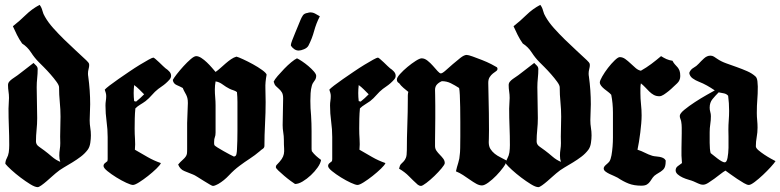

<svg xmlns="http://www.w3.org/2000/svg" viewBox="-20 -762 3211 790"><path d="M33 -654Q61 -676 86 -700.5Q111 -725 143 -742Q151 -732 154.5 -718Q158 -704 165 -693Q178 -670 199 -646.5Q220 -623 244 -599.5Q268 -576 292 -554Q316 -532 335 -514Q339 -510 343 -505.5Q347 -501 347 -495Q347 -487 344.5 -478Q342 -469 342 -460Q342 -452 343 -448Q347 -419 349 -390.5Q351 -362 351 -333Q351 -316 350 -300Q349 -284 349 -267Q349 -251 351.5 -236Q354 -221 354 -205Q354 -191 351.5 -174Q349 -157 341 -146Q329 -130 312.5 -117.5Q296 -105 278 -94Q260 -83 242 -72.5Q224 -62 209 -49Q204 -45 193.5 -35.5Q183 -26 172 -16.5Q161 -7 150.5 0.5Q140 8 135 8Q124 8 104.5 -4Q85 -16 64.5 -31.5Q44 -47 26.5 -63Q9 -79 2 -88Q2 -100 8 -111Q14 -122 16 -135Q17 -143 17.5 -150Q18 -157 18 -165Q18 -203 16.5 -240Q15 -277 15 -315Q15 -326 16 -337Q17 -348 17 -359Q17 -373 15 -385.5Q13 -398 13 -412Q13 -420 18 -426Q23 -432 30 -437Q53 -452 74 -469Q95 -486 118 -503Q123 -498 129 -492Q135 -486 135 -478Q135 -459 133 -440.5Q131 -422 131 -403Q131 -371 132 -339.5Q133 -308 133 -276Q133 -252 130.5 -228Q128 -204 128 -180Q128 -167 140.5 -158.5Q153 -150 162 -143Q178 -131 193.5 -117.5Q209 -104 228 -96Q224 -107 224 -122Q224 -135 226 -147.5Q228 -160 228 -173Q227 -200 228 -227Q229 -254 229 -282Q229 -312 226 -342Q223 -372 223 -403Q223 -411 212.5 -425.5Q202 -440 188 -456Q174 -472 160 -486Q146 -500 140 -506Q122 -524 107.5 -546.5Q93 -569 71 -583Q59 -600 50 -618Q41 -636 33 -654Z M611 -525Q613 -525 620 -519Q627 -513 635 -505.5Q643 -498 650.5 -490.5Q658 -483 661 -481Q669 -476 676.5 -468Q684 -460 684 -450Q684 -442 677.5 -434.5Q671 -427 662.5 -419.5Q654 -412 645 -406Q636 -400 631 -396Q617 -385 605 -371Q593 -357 579 -346Q568 -338 557 -331.5Q546 -325 537 -316Q535 -296 534.5 -274.5Q534 -253 534 -233Q534 -211 535.5 -189.5Q537 -168 535 -146Q561 -131 587 -116Q613 -101 642 -91Q639 -83 623.5 -68Q608 -53 589 -38Q570 -23 552.5 -12Q535 -1 527 -1Q519 -1 499.5 -10Q480 -19 459 -32Q438 -45 422 -58Q406 -71 406 -79Q406 -86 411.5 -90.5Q417 -95 422 -99Q423 -103 423 -107Q423 -111 423 -115V-198Q423 -230 418.5 -262.5Q414 -295 414 -328Q414 -338 415.5 -347.5Q417 -357 417 -367Q417 -374 415 -380.5Q413 -387 411 -393Q415 -398 430.5 -410Q446 -422 467 -436.5Q488 -451 511.5 -467Q535 -483 555.5 -495.5Q576 -508 591.5 -516.5Q607 -525 611 -525ZM532 -412Q531 -404 530.5 -395.5Q530 -387 530 -379Q530 -371 530.5 -362.5Q531 -354 532 -346L540 -344Q549 -351 557 -358.5Q565 -366 573 -374Q563 -384 553 -394Q543 -404 532 -412Z M953 -529Q961 -527 980.5 -518Q1000 -509 1021 -497.5Q1042 -486 1058.5 -474Q1075 -462 1077 -455Q1071 -423 1072 -398.5Q1073 -374 1073 -342Q1073 -300 1070.5 -252Q1068 -204 1068 -162Q1068 -154 1061 -149.5Q1054 -145 1049 -140Q1029 -123 1007.5 -109Q986 -95 966 -80Q943 -63 922.5 -41Q902 -19 878 -5Q874 -3 867.5 0Q861 3 856 3Q853 3 842 -3.5Q831 -10 818 -18Q805 -26 792.5 -34Q780 -42 774 -44Q757 -51 739 -58Q721 -65 713 -85Q720 -94 733.5 -106Q747 -118 749 -129Q750 -135 750 -147.5Q750 -160 750 -174.5Q750 -189 750 -202Q750 -215 750 -223V-256Q750 -271 751.5 -297Q753 -323 753 -338Q753 -351 751 -358.5Q749 -366 746 -372Q743 -378 739.5 -384Q736 -390 732 -400Q721 -406 707 -412Q693 -418 691 -433Q695 -441 707.5 -457Q720 -473 735 -489.5Q750 -506 764.5 -518.5Q779 -531 787 -531Q797 -531 808.5 -523.5Q820 -516 831 -505.5Q842 -495 851.5 -484Q861 -473 867 -466Q877 -473 887.5 -482.5Q898 -492 909 -501.5Q920 -511 931 -518.5Q942 -526 953 -529ZM867 -427Q864 -410 864 -394Q864 -377 865.5 -361Q867 -345 867 -328V-217Q867 -204 864 -197.5Q861 -191 861 -178Q861 -175 861 -171.5Q861 -168 862 -165Q864 -162 875 -155Q886 -148 899.5 -140.5Q913 -133 925 -126.5Q937 -120 942 -118Q951 -118 953 -128.5Q955 -139 955 -146Q957 -181 957 -224Q957 -267 957 -302Q957 -322 957 -342.5Q957 -363 955 -383Q949 -388 940.5 -390.5Q932 -393 924 -397Q910 -404 896 -414.5Q882 -425 867 -427Z M1257 -711Q1268 -711 1277.5 -705.5Q1287 -700 1296 -695Q1281 -666 1272.5 -634.5Q1264 -603 1249 -574Q1244 -565 1231 -559.5Q1218 -554 1209 -554Q1199 -554 1190.5 -560Q1182 -566 1177 -574V-578Q1177 -582 1182 -595.5Q1187 -609 1194 -625.5Q1201 -642 1207 -657Q1213 -672 1216 -679Q1221 -691 1226.5 -699Q1232 -707 1246 -709Q1249 -710 1251.5 -710.5Q1254 -711 1257 -711ZM1202 -522Q1209 -519 1222.5 -510Q1236 -501 1249 -490Q1262 -479 1271.5 -468Q1281 -457 1281 -450Q1281 -438 1273.5 -429Q1266 -420 1263 -409Q1259 -395 1258 -378.5Q1257 -362 1257 -347Q1257 -316 1260 -286Q1262 -254 1262 -221.5Q1262 -189 1262 -157Q1262 -152 1262 -148.5Q1262 -145 1263 -140Q1271 -129 1280.5 -120.5Q1290 -112 1301 -104Q1299 -90 1287 -73Q1275 -56 1259 -41Q1243 -26 1225.5 -15.5Q1208 -5 1194 -5Q1189 -8 1176 -17.5Q1163 -27 1149.5 -38.5Q1136 -50 1125.5 -60Q1115 -70 1115 -74Q1115 -78 1117 -82Q1132 -97 1139 -107.5Q1146 -118 1148 -128.5Q1150 -139 1149 -152Q1148 -165 1148 -187Q1148 -202 1145.5 -217Q1143 -232 1143 -247Q1143 -275 1144 -302Q1145 -329 1145 -357Q1145 -373 1140 -381.5Q1135 -390 1128 -396Q1121 -402 1115 -408Q1109 -414 1106 -426Q1110 -435 1122.5 -449.5Q1135 -464 1149.5 -479Q1164 -494 1178.5 -506Q1193 -518 1202 -522Z M1535 -525Q1537 -525 1544 -519Q1551 -513 1559 -505.5Q1567 -498 1574.5 -490.5Q1582 -483 1585 -481Q1593 -476 1600.5 -468Q1608 -460 1608 -450Q1608 -442 1601.5 -434.5Q1595 -427 1586.5 -419.5Q1578 -412 1569 -406Q1560 -400 1555 -396Q1541 -385 1529 -371Q1517 -357 1503 -346Q1492 -338 1481 -331.5Q1470 -325 1461 -316Q1459 -296 1458.5 -274.5Q1458 -253 1458 -233Q1458 -211 1459.5 -189.5Q1461 -168 1459 -146Q1485 -131 1511 -116Q1537 -101 1566 -91Q1563 -83 1547.5 -68Q1532 -53 1513 -38Q1494 -23 1476.5 -12Q1459 -1 1451 -1Q1443 -1 1423.5 -10Q1404 -19 1383 -32Q1362 -45 1346 -58Q1330 -71 1330 -79Q1330 -86 1335.5 -90.5Q1341 -95 1346 -99Q1347 -103 1347 -107Q1347 -111 1347 -115V-198Q1347 -230 1342.5 -262.5Q1338 -295 1338 -328Q1338 -338 1339.5 -347.5Q1341 -357 1341 -367Q1341 -374 1339 -380.5Q1337 -387 1335 -393Q1339 -398 1354.5 -410Q1370 -422 1391 -436.5Q1412 -451 1435.5 -467Q1459 -483 1479.5 -495.5Q1500 -508 1515.5 -516.5Q1531 -525 1535 -525ZM1456 -412Q1455 -404 1454.5 -395.5Q1454 -387 1454 -379Q1454 -371 1454.5 -362.5Q1455 -354 1456 -346L1464 -344Q1473 -351 1481 -358.5Q1489 -366 1497 -374Q1487 -384 1477 -394Q1467 -404 1456 -412Z M1900 -536Q1907 -536 1925 -529.5Q1943 -523 1963.5 -515Q1984 -507 2001.5 -498Q2019 -489 2025 -485Q2027 -481 2027 -479Q2027 -473 2021 -469Q2015 -465 2008 -459.5Q2001 -454 1995 -445Q1989 -436 1989 -421Q1991 -343 1991.5 -297Q1992 -251 1992 -226Q1992 -201 1991.5 -191.5Q1991 -182 1991 -177Q1991 -160 1998 -149Q2005 -138 2015.5 -129.5Q2026 -121 2039.5 -114.5Q2053 -108 2065 -101Q2063 -90 2050.5 -73Q2038 -56 2022 -39.5Q2006 -23 1989.5 -11Q1973 1 1963 1Q1952 1 1939.5 -6Q1927 -13 1913.5 -22.5Q1900 -32 1885.5 -41.5Q1871 -51 1856 -57Q1860 -75 1865.5 -92Q1871 -109 1872 -128Q1873 -133 1873.5 -153Q1874 -173 1874 -201Q1874 -229 1874 -260.5Q1874 -292 1873.5 -320.5Q1873 -349 1872 -370.5Q1871 -392 1869 -400Q1852 -411 1835 -419.5Q1818 -428 1798 -428Q1786 -423 1778 -414.5Q1770 -406 1770 -392Q1770 -386 1770.5 -368.5Q1771 -351 1771 -327Q1771 -303 1771 -276Q1771 -249 1770.5 -225.5Q1770 -202 1770 -184Q1770 -166 1770 -161Q1770 -150 1776 -141.5Q1782 -133 1789.5 -125.5Q1797 -118 1803.5 -109.5Q1810 -101 1810 -91Q1810 -85 1797 -69.5Q1784 -54 1767.5 -38Q1751 -22 1734.5 -9.5Q1718 3 1712 3Q1706 3 1699 -2Q1679 -20 1662.5 -37Q1646 -54 1622 -68Q1625 -82 1630 -87Q1635 -92 1640.5 -97.5Q1646 -103 1650 -112.5Q1654 -122 1654 -144Q1654 -195 1656 -248.5Q1658 -302 1658 -353Q1658 -361 1658 -368.5Q1658 -376 1660 -384Q1650 -392 1640 -400.5Q1630 -409 1622 -420Q1613 -424 1613 -435Q1613 -443 1626 -457.5Q1639 -472 1656.5 -486.5Q1674 -501 1690.5 -511.5Q1707 -522 1715 -522Q1727 -522 1739 -512.5Q1751 -503 1761.5 -491Q1772 -479 1780.5 -469.5Q1789 -460 1794 -460Q1800 -460 1813.5 -472Q1827 -484 1843 -498Q1859 -512 1874.5 -524Q1890 -536 1900 -536Z M2093 -654Q2121 -676 2146 -700.5Q2171 -725 2203 -742Q2211 -732 2214.5 -718Q2218 -704 2225 -693Q2238 -670 2259 -646.5Q2280 -623 2304 -599.5Q2328 -576 2352 -554Q2376 -532 2395 -514Q2399 -510 2403 -505.5Q2407 -501 2407 -495Q2407 -487 2404.5 -478Q2402 -469 2402 -460Q2402 -452 2403 -448Q2407 -419 2409 -390.5Q2411 -362 2411 -333Q2411 -316 2410 -300Q2409 -284 2409 -267Q2409 -251 2411.5 -236Q2414 -221 2414 -205Q2414 -191 2411.5 -174Q2409 -157 2401 -146Q2389 -130 2372.5 -117.5Q2356 -105 2338 -94Q2320 -83 2302 -72.5Q2284 -62 2269 -49Q2264 -45 2253.5 -35.5Q2243 -26 2232 -16.5Q2221 -7 2210.5 0.5Q2200 8 2195 8Q2184 8 2164.5 -4Q2145 -16 2124.5 -31.5Q2104 -47 2086.5 -63Q2069 -79 2062 -88Q2062 -100 2068 -111Q2074 -122 2076 -135Q2077 -143 2077.5 -150Q2078 -157 2078 -165Q2078 -203 2076.5 -240Q2075 -277 2075 -315Q2075 -326 2076 -337Q2077 -348 2077 -359Q2077 -373 2075 -385.5Q2073 -398 2073 -412Q2073 -420 2078 -426Q2083 -432 2090 -437Q2113 -452 2134 -469Q2155 -486 2178 -503Q2183 -498 2189 -492Q2195 -486 2195 -478Q2195 -459 2193 -440.5Q2191 -422 2191 -403Q2191 -371 2192 -339.5Q2193 -308 2193 -276Q2193 -252 2190.5 -228Q2188 -204 2188 -180Q2188 -167 2200.5 -158.5Q2213 -150 2222 -143Q2238 -131 2253.5 -117.5Q2269 -104 2288 -96Q2284 -107 2284 -122Q2284 -135 2286 -147.5Q2288 -160 2288 -173Q2287 -200 2288 -227Q2289 -254 2289 -282Q2289 -312 2286 -342Q2283 -372 2283 -403Q2283 -411 2272.5 -425.5Q2262 -440 2248 -456Q2234 -472 2220 -486Q2206 -500 2200 -506Q2182 -524 2167.5 -546.5Q2153 -569 2131 -583Q2119 -600 2110 -618Q2101 -636 2093 -654Z M2617 -471Q2640 -484 2660 -499Q2680 -514 2700 -531Q2711 -524 2722 -519Q2733 -514 2747 -512Q2752 -502 2757.5 -496.5Q2763 -491 2768 -485Q2773 -479 2776 -471Q2779 -463 2779 -449Q2779 -431 2766 -419Q2760 -414 2751 -405Q2742 -396 2731.5 -387.5Q2721 -379 2711 -372.5Q2701 -366 2693 -366Q2680 -366 2670 -371.5Q2660 -377 2651.5 -385.5Q2643 -394 2634.5 -403Q2626 -412 2617 -419Q2615 -409 2615 -399Q2615 -389 2615 -379Q2615 -356 2617.5 -333Q2620 -310 2620 -287Q2620 -273 2618.5 -254.5Q2617 -236 2614.5 -216.5Q2612 -197 2609 -178Q2606 -159 2603 -146Q2619 -141 2633.5 -133.5Q2648 -126 2664 -121Q2671 -119 2679 -118.5Q2687 -118 2694.5 -116.5Q2702 -115 2708.5 -112Q2715 -109 2719 -102V-98Q2719 -75 2710 -65.5Q2701 -56 2681 -45Q2671 -39 2665.5 -31Q2660 -23 2655 -15.5Q2650 -8 2642 -3Q2634 2 2619 2Q2589 2 2567 -6.5Q2545 -15 2521 -31Q2516 -34 2506.5 -38Q2497 -42 2487.5 -46.5Q2478 -51 2471 -56.5Q2464 -62 2464 -69Q2464 -76 2473.5 -84Q2483 -92 2487 -97Q2493 -106 2496 -123Q2499 -140 2500.5 -159Q2502 -178 2502 -196Q2502 -214 2502 -226Q2502 -261 2502 -299Q2502 -337 2495 -372Q2490 -378 2482 -384Q2474 -390 2466.5 -396Q2459 -402 2453.5 -409Q2448 -416 2448 -423Q2448 -430 2458 -447.5Q2468 -465 2481.5 -482.5Q2495 -500 2509 -513.5Q2523 -527 2530 -527Q2542 -527 2553 -519Q2564 -511 2574.5 -501Q2585 -491 2595.5 -482Q2606 -473 2617 -471Z M2903 -533Q2911 -533 2917.5 -529Q2924 -525 2931 -520Q2947 -509 2968 -501.5Q2989 -494 3011.5 -486Q3034 -478 3054.5 -469Q3075 -460 3089 -447Q3095 -441 3096.5 -427.5Q3098 -414 3098 -406Q3098 -374 3096 -351.5Q3094 -329 3094 -297Q3094 -282 3095.5 -267Q3097 -252 3097 -237Q3097 -217 3093.5 -198Q3090 -179 3090 -160Q3090 -153 3100.5 -144Q3111 -135 3124.5 -126Q3138 -117 3151.5 -109.5Q3165 -102 3171 -99Q3166 -91 3151.5 -75Q3137 -59 3119.5 -42.5Q3102 -26 3085.5 -13.5Q3069 -1 3061 -1Q3054 -1 3041 -8.5Q3028 -16 3013 -26Q2998 -36 2985 -45.5Q2972 -55 2965 -60Q2956 -55 2944 -45.5Q2932 -36 2919 -26.5Q2906 -17 2894 -9.5Q2882 -2 2873 -2Q2863 -2 2853 -7Q2843 -12 2833 -16Q2826 -19 2813.5 -22.5Q2801 -26 2789 -31.5Q2777 -37 2768.5 -44.5Q2760 -52 2760 -61Q2760 -72 2769 -78.5Q2778 -85 2786 -91Q2783 -122 2784 -152.5Q2785 -183 2785 -213Q2785 -225 2785 -237Q2785 -249 2783 -261Q2782 -267 2779.5 -273Q2777 -279 2777 -285Q2777 -295 2796 -310.5Q2815 -326 2839.5 -342Q2864 -358 2888 -371.5Q2912 -385 2921 -390Q2905 -401 2889 -410Q2873 -419 2855 -426Q2842 -431 2830 -439.5Q2818 -448 2816 -462Q2821 -476 2833.5 -483Q2846 -490 2855 -500Q2864 -510 2876.5 -521.5Q2889 -533 2903 -533ZM2937 -382Q2923 -368 2911.5 -354Q2900 -340 2900 -319Q2900 -310 2902.5 -301.5Q2905 -293 2905 -284Q2905 -267 2902.5 -251Q2900 -235 2900 -218Q2900 -210 2900 -198Q2900 -186 2900 -174Q2900 -162 2901 -150.5Q2902 -139 2904 -132Q2908 -129 2916 -122.5Q2924 -116 2932.5 -109.5Q2941 -103 2949 -98.5Q2957 -94 2962 -94Q2970 -94 2973.5 -112.5Q2977 -131 2977.5 -154Q2978 -177 2977.5 -199Q2977 -221 2977 -228Q2977 -248 2978.5 -267Q2980 -286 2980 -306Q2980 -322 2979 -337.5Q2978 -353 2976 -368Q2969 -376 2958 -378Q2947 -380 2937 -382Z"/></svg>

Font: Hand Textur
Style: Regular
Weight: 400
Designer: F. H. Ehmcke um 1935
Foundry: Peter Wiegel
Version: Version 1.000